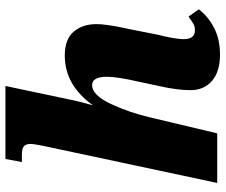

<svg xmlns="http://www.w3.org/2000/svg" viewBox="-80 -720 810 689"><g transform="rotate(-90 324.5 -375.0)"><path d="M346 -96Q346 -143 360 -205L377 -285Q394 -359 394 -396Q394 -449 364 -449Q328 -449 296.5 -381.5Q265 -314 248 -240L191 0H13L146 -624Q153 -659 153 -670Q153 -686 145 -693.5Q137 -701 112 -701H88L99 -760H361L308 -509Q300 -475 292 -448H293Q365 -547 470 -547Q529 -547 556 -515Q583 -483 583 -433Q583 -415 579 -388.5Q575 -362 570 -338Q566 -322 565 -315L545 -214L540 -193Q529 -144 529 -121Q529 -80 560 -80Q573 -80 582 -84.5Q591 -89 610 -103L636 -66Q611 -33 570 -11.5Q529 10 473 10Q413 10 379.5 -18.5Q346 -47 346 -96Z"/></g></svg>

Font: Noto Serif NarrowBlack
Style: Italic
Weight: 900
Width: 4
Italic angle: -12°
Designer: Monotype Design Team
Foundry: Monotype Imaging Inc.
Version: Version 1.001